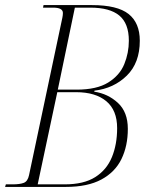

<svg xmlns="http://www.w3.org/2000/svg" viewBox="-37 -734 590 754"><path d="M-17 0 -14 -10H13Q41 -10 56.5 -16Q72 -22 77 -46L208 -665Q209 -670 209.5 -674.5Q210 -679 210 -683Q210 -704 172 -704H132L134 -714H324Q424 -714 468 -679Q512 -644 512 -574Q512 -487 461 -437Q410 -387 334 -378L333 -374Q387 -366 426 -330Q465 -294 465 -228Q465 -161 440 -109.5Q415 -58 361 -29Q307 0 222 0ZM264 -382Q343 -382 388 -410Q433 -438 451 -482Q469 -526 469 -574Q469 -642 431.5 -673Q394 -704 318 -704H257L190 -382ZM217 -10Q292 -10 337 -38.5Q382 -67 402.5 -117Q423 -167 423 -231Q423 -301 380.5 -336.5Q338 -372 262 -372H188L111 -10Z"/></svg>

Font: Noto Serif Display Condensed ExtraLight
Style: Italic
Weight: 200
Width: 3
Italic angle: -12°
Designer: Monotype Design Team
Foundry: Monotype Imaging Inc.
Version: Version 2.009